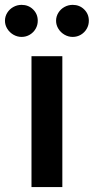

<svg xmlns="http://www.w3.org/2000/svg" viewBox="-68 -758 380 778"><path d="M59.6 -530.3H184.6V0H59.6ZM-47.9 -673.8Q-47.9 -691.4 -38.6 -706.3Q-29.3 -721.2 -13.9 -729.7Q1.5 -738.3 19.5 -738.3Q47.4 -738.3 66.2 -719.7Q85 -701.2 85 -673.8Q85 -656.2 76.4 -641.4Q67.9 -626.5 52.7 -617.4Q37.6 -608.4 19.5 -608.4Q2 -608.4 -13.7 -617.4Q-29.3 -626.5 -38.6 -641.6Q-47.9 -656.7 -47.9 -673.8ZM159.2 -673.8Q159.2 -691.4 168.5 -706.3Q177.7 -721.2 193.1 -729.7Q208.5 -738.3 226.6 -738.3Q254.4 -738.3 273.2 -719.7Q292 -701.2 292 -673.8Q292 -656.2 283.4 -641.4Q274.9 -626.5 259.8 -617.4Q244.6 -608.4 226.6 -608.4Q209 -608.4 193.4 -617.4Q177.7 -626.5 168.5 -641.6Q159.2 -656.7 159.2 -673.8Z"/></svg>

Font: Pretendard JP SemiBold
Style: Regular
Weight: 600
Designer: Base glyphs from Inter by Rasmus Andersson; Hangeul glyphs from Noto Sans CJK(Source Han Sans) by Jang Soo-young and Kan
Foundry: Kil Hyung-jin
Version: Version 1.309